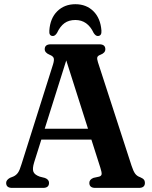

<svg xmlns="http://www.w3.org/2000/svg" viewBox="-20 -916 740 936"><path d="M219 -24.5Q219 0 190 0H39Q10 0 10 -24.5Q10 -38.5 28.5 -49L45 -55.5Q58.5 -61.5 67.2 -73.5Q76 -85.5 85 -116L238.5 -602Q245 -623 241.8 -632.8Q238.5 -642.5 222 -649Q198 -659 198 -676Q198 -700 227.5 -700H464.5Q493.5 -700 493.5 -676Q493.5 -658 469.5 -649Q457 -644.5 454.5 -637Q452 -629.5 457.5 -612.5L621.5 -107.5Q630 -81.5 638.8 -69.5Q647.5 -57.5 663.5 -52Q676.5 -46.5 681.5 -40.2Q686.5 -34 686.5 -24.5Q686.5 0 657 0H444.5Q415.5 0 415.5 -24.5Q415.5 -41 436 -49L463.5 -55Q475 -58.5 475.5 -67.8Q476 -77 469.5 -97.5L425.5 -235.5H181.5L146.5 -124.5Q137 -93.5 142.8 -78.8Q148.5 -64 173.5 -55L199 -48.5Q219 -41 219 -24.5ZM198 -288.5H409L303 -621.5ZM347.5 -818.5Q315.5 -818.5 294.2 -803Q273 -787.5 258 -755.5Q248.5 -740.5 238 -740.5Q218 -740.5 220.5 -767Q224.5 -827 259.2 -861.2Q294 -895.5 347.5 -895.5Q401 -895.5 435.5 -861.2Q470 -827 474.5 -767Q476.5 -740.5 456.5 -740.5Q446 -740.5 436.5 -755.5Q407 -818.5 347.5 -818.5Z"/></svg>

Font: Fraunces 72pt Soft SemiBold
Style: Regular
Weight: 600
Version: Version 1.000;[b76b70a41]